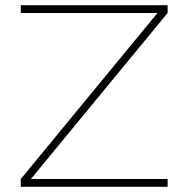

<svg xmlns="http://www.w3.org/2000/svg" viewBox="-20 -720 726 740"><path d="M60 -30 587 -670H60V-700H626V-670L99 -30H626V0H60Z"/></svg>

Font: Urbanist
Style: Regular
Weight: 400
Designer: Corey Hu
Foundry: Corey Hu
Version: Version 1.2; befe77262ef67d88f1d94aa3d2e49ef1327b4483